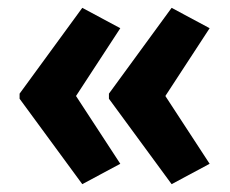

<svg xmlns="http://www.w3.org/2000/svg" viewBox="-20 -519 587 490"><path d="M30 -280 190 -499 287 -447 174 -274 287 -101 190 -49 30 -267ZM258 -280 418 -499 515 -447 402 -274 515 -101 418 -49 258 -267Z"/></svg>

Font: Noto Sans Lao Looped UI Cond Bold
Style: Bold
Weight: 700
Width: 3
Designer: Mark Frömberg, Ben Mitchell
Foundry: The Fontpad Ltd
Version: Version 1.001; ttfautohint (v1.8.4.7-5d5b)